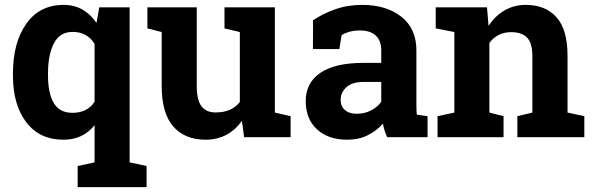

<svg xmlns="http://www.w3.org/2000/svg" viewBox="-20 -558 2412 781"><path d="M32.7 -259.8Q32.7 -384.8 86.9 -461.4Q141.1 -538.1 239.3 -538.1Q282.2 -538.1 315.4 -519Q348.6 -500 372.6 -464.8L383.8 -528.3H507.3V102.5L576.2 117.2V203.1H295.9V117.2L364.7 102.5V-48.8Q341.3 -19.5 309.8 -4.6Q278.3 10.3 238.3 10.3Q140.6 10.3 86.7 -61Q32.7 -132.3 32.7 -249.5ZM175.3 -249.5Q175.3 -179.7 198.5 -139.4Q221.7 -99.1 274.4 -99.1Q305.7 -99.1 328.1 -110.6Q350.6 -122.1 364.7 -144.5V-379.4Q350.6 -402.8 328.4 -415.5Q306.2 -428.2 275.4 -428.2Q223.1 -428.2 199.2 -381.6Q175.3 -335 175.3 -259.8Z M963.9 -66.9Q938.5 -29.8 901.1 -9.8Q863.8 10.3 815.9 10.3Q732.4 10.3 685.1 -43.2Q637.7 -96.7 637.7 -209.5V-427.7L579.6 -442.4V-528.3H637.7H780.3V-208.5Q780.3 -150.9 799.6 -125.7Q818.8 -100.6 856.9 -100.6Q890.6 -100.6 915.3 -111.6Q939.9 -122.6 955.6 -143.1V-427.7L893.1 -442.4V-528.3H955.6H1098.1V-100.1L1162.1 -85.4V0H973.1Z M1554.7 0Q1548.8 -13.2 1544.4 -27.1Q1540 -41 1537.6 -55.2Q1512.2 -25.9 1475.8 -7.8Q1439.5 10.3 1392.6 10.3Q1314.9 10.3 1269.3 -32Q1223.6 -74.2 1223.6 -147Q1223.6 -221.2 1283.2 -261.7Q1342.8 -302.2 1458 -302.2H1530.8V-354Q1530.8 -392.1 1508.8 -413.1Q1486.8 -434.1 1443.8 -434.1Q1419.4 -434.1 1400.4 -428.5Q1381.3 -422.9 1369.6 -415L1360.4 -358.4H1252.9L1253.4 -475.6Q1292.5 -502 1343 -520Q1393.6 -538.1 1453.1 -538.1Q1551.3 -538.1 1612.5 -490Q1673.8 -441.9 1673.8 -353V-134.8Q1673.8 -122.6 1674.1 -111.8Q1674.3 -101.1 1675.8 -91.3L1719.2 -85.4V0ZM1431.2 -95.2Q1463.4 -95.2 1489.7 -109.1Q1516.1 -123 1530.8 -144V-224.6H1458Q1412.6 -224.6 1389.2 -203.4Q1365.7 -182.1 1365.7 -152.3Q1365.7 -125.5 1383.1 -110.4Q1400.4 -95.2 1431.2 -95.2Z M1759.8 -85.4 1828.1 -100.1V-427.7L1752.4 -442.4V-528.3H1960.9L1967.3 -452.6Q1993.7 -493.2 2032.2 -515.6Q2070.8 -538.1 2118.7 -538.1Q2198.7 -538.1 2243.7 -487.8Q2288.6 -437.5 2288.6 -330.1V-100.1L2356.9 -85.4V0H2084.5V-85.4L2145.5 -100.1V-329.6Q2145.5 -382.8 2124 -405Q2102.5 -427.2 2059.1 -427.2Q2030.8 -427.2 2008.3 -415.8Q1985.8 -404.3 1970.7 -383.3V-100.1L2028.3 -85.4V0H1759.8Z"/></svg>

Font: TypoPRO Roboto Slab
Style: Bold
Weight: 700
Designer: Google
Version: Version 1.100263; 2013; ttfautohint (v0.94.20-1c74) -l 8 -r 